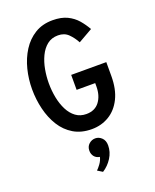

<svg xmlns="http://www.w3.org/2000/svg" viewBox="-178 -813 971 1200"><g transform="rotate(-20 308.0 -213.0)"><path d="M321 12Q251.5 12 200.8 -18.2Q150 -48.5 117.8 -100.2Q85.5 -152 69.8 -216.8Q54 -281.5 54 -350Q54 -417 70.2 -481.5Q86.5 -546 119.5 -598Q152.5 -650 202.8 -681Q253 -712 321 -712Q379 -712 418.2 -692.8Q457.5 -673.5 483.8 -642.8Q510 -612 529 -578L434.5 -524Q416 -559 389.5 -585.2Q363 -611.5 321 -611.5Q278 -611.5 248.2 -587.8Q218.5 -564 200 -525Q181.5 -486 173.2 -440Q165 -394 165 -350Q165 -300 174.2 -253.2Q183.5 -206.5 202.5 -169.2Q221.5 -132 251 -110.2Q280.5 -88.5 321 -88.5Q378 -88.5 408 -128.2Q438 -168 438 -229.5V-251.5H314.5V-351H548V-259Q548 -171 518 -110.5Q488 -50 436.5 -19Q385 12 321 12ZM294.5 286.5 261.5 266Q271 258 286.8 236.8Q302.5 215.5 308 192Q285 188.5 272 172.5Q259 156.5 259 133.5Q259 106 277.5 89.5Q296 73 319.5 73Q343.5 73 362.2 91Q381 109 381 141.5Q381 185.5 356.5 224.2Q332 263 294.5 286.5Z"/></g></svg>

Font: Overpass Mono Light SemiBold
Style: Regular
Weight: 600
Monospace: yes
Version: Version 4.000